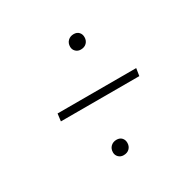

<svg xmlns="http://www.w3.org/2000/svg" viewBox="-117 -692 721 721"><g transform="rotate(-30 244.0 -331.0)"><path d="M282 -511Q269 -511 260.5 -519.5Q252 -528 252 -540Q252 -556 262 -565.5Q272 -575 287 -575Q301 -575 309 -566.5Q317 -558 317 -545Q317 -530 307.5 -520.5Q298 -511 282 -511ZM82 -315 86 -347H427L422 -315ZM223 -87Q210 -87 201.5 -95.5Q193 -104 193 -116Q193 -132 203 -141.5Q213 -151 228 -151Q242 -151 250 -142.5Q258 -134 258 -121Q258 -106 248.5 -96.5Q239 -87 223 -87Z"/></g></svg>

Font: Fira Sans UltraLight
Style: Italic
Weight: 200
Italic angle: -8°
Designer: Carrois Corporate & Edenspiekermann AG
Foundry: Carrois Corporate GbR & Edenspiekermann AG
Version: Version 4.203;PS 004.203;hotconv 1.0.88;makeotf.lib2.5.64775